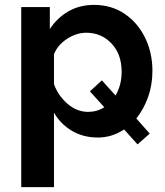

<svg xmlns="http://www.w3.org/2000/svg" viewBox="-20 -553 674 786"><path d="M381 10Q320 10 273.5 -18Q227 -46 201 -92V213H67V-524H184V-434Q214 -480 260 -506.5Q306 -533 365 -533Q436 -533 490 -496.5Q544 -460 574 -398.5Q604 -337 604 -263Q604 -205 586 -155Q568 -105 538 -68L593 -6L543 38L488 -23Q438 10 381 10ZM341 -95Q377 -95 407 -114L348 -179L397 -224L453 -162Q478 -205 478 -259Q478 -331 436.5 -375Q395 -419 333 -419Q293 -419 254.5 -394Q216 -369 201 -331V-208Q219 -160 257 -127.5Q295 -95 341 -95Z"/></svg>

Font: Raleway
Style: Bold
Weight: 700
Designer: Matt McInerney, Pablo Impallari, Rodrigo Fuenzalida
Foundry: Matt McInerney, Pablo Impallari, Rodrigo Fuenzalida
Version: Version 4.026